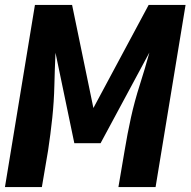

<svg xmlns="http://www.w3.org/2000/svg" viewBox="-20 -755 769 775"><path d="M0 0H149L174 -147Q184 -213 191 -279Q198 -345 199.5 -411Q201 -477 204 -542L280 -177H386L583 -543Q565 -477 544 -411.5Q523 -346 508.5 -280Q494 -214 483 -147L458 0H608L729 -735H580L357 -319L271 -735H121Z"/></svg>

Font: Iosevka Sparkle Heavy
Style: Italic
Weight: 900
Italic angle: -9°
Designer: Belleve Invis
Foundry: Belleve Invis
Version: Version 4.5.0; ttfautohint (v1.8.3)